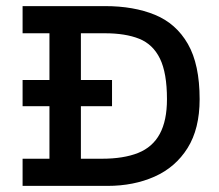

<svg xmlns="http://www.w3.org/2000/svg" viewBox="-20 -609 717 629"><path d="M324 -589Q418 -589 487.5 -560.5Q557 -532 595.5 -465Q634 -398 634 -284Q634 -187 594.5 -124Q555 -61 486.5 -30.5Q418 0 332 0H54V-89H142V-261H54V-347H142V-500H54V-589ZM314 -89Q385 -89 432.5 -108Q480 -127 503.5 -170.5Q527 -214 527 -284Q527 -370 504 -417Q481 -464 436 -482Q391 -500 324 -500H245V-347H347V-261H245V-89Z"/></svg>

Font: Podkova SemiBold
Style: Regular
Weight: 600
Designer: Ilya Yudin
Foundry: Cyreal (www.cyreal.org)
Version: Version 2.103